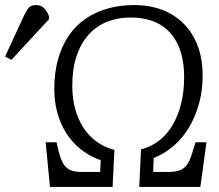

<svg xmlns="http://www.w3.org/2000/svg" viewBox="-154 -737 865 757"><path d="M43 0 26 -176H69L77 -142Q85 -109 96 -91Q107 -73 124 -66Q141 -59 169 -59H241L243 -105Q197 -122 163 -149.5Q129 -177 106 -214Q83 -251 71.5 -294.5Q60 -338 60 -386Q60 -451 75 -504Q90 -557 117.5 -597Q145 -637 184 -663.5Q223 -690 271 -703.5Q319 -717 374 -717Q458 -717 519 -682.5Q580 -648 612.5 -585.5Q645 -523 645 -439Q645 -382 631.5 -331.5Q618 -281 593.5 -238.5Q569 -196 533 -164Q497 -132 452 -114L450 -59H508Q538 -59 556 -66Q574 -73 585.5 -91Q597 -109 606 -141L617 -176H660L636 0H395L402 -148Q441 -158 472.5 -182Q504 -206 526 -243Q548 -280 560 -328Q572 -376 572 -433Q572 -489 558.5 -532.5Q545 -576 518 -606.5Q491 -637 451.5 -652.5Q412 -668 360 -668Q311 -668 269 -651.5Q227 -635 196 -601Q165 -567 148 -516.5Q131 -466 131 -398Q131 -350 142 -309Q153 -268 174 -235Q195 -202 225.5 -179.5Q256 -157 297 -146L290 0ZM-109 -501 -134 -514 -60 -674Q-49 -697 -40 -707Q-31 -717 -13 -717Q6 -717 18 -706.5Q30 -696 39 -674V-661Z"/></svg>

Font: Literata 18pt Light
Style: Italic
Weight: 300
Italic angle: -2°
Designer: Latin by Veronika Burian and Jose Scaglione. Greek by Irene Vlachou. Cyrillic by Vera Evstafieva
Foundry: TypeTogether
Version: Version 3.103;gftools[0.9.29]